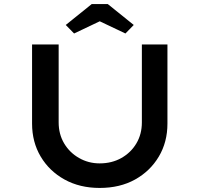

<svg xmlns="http://www.w3.org/2000/svg" viewBox="-20 -920 984 946"><path d="M471 6Q373 6 298 -35.5Q223 -77 180.5 -148.5Q138 -220 138 -311V-701H269V-317Q269 -259 296 -213.5Q323 -168 369.5 -141.5Q416 -115 471 -115Q531 -115 578 -141.5Q625 -168 652 -213.5Q679 -259 679 -317V-701H805V-311Q805 -220 762.5 -148.5Q720 -77 645.5 -35.5Q571 6 471 6ZM345 -755 304 -797 432 -900H511L639 -797L598 -755L457 -822H486Z"/></svg>

Font: Lexend Mega Medium
Style: Regular
Weight: 500
Version: Version 1.007